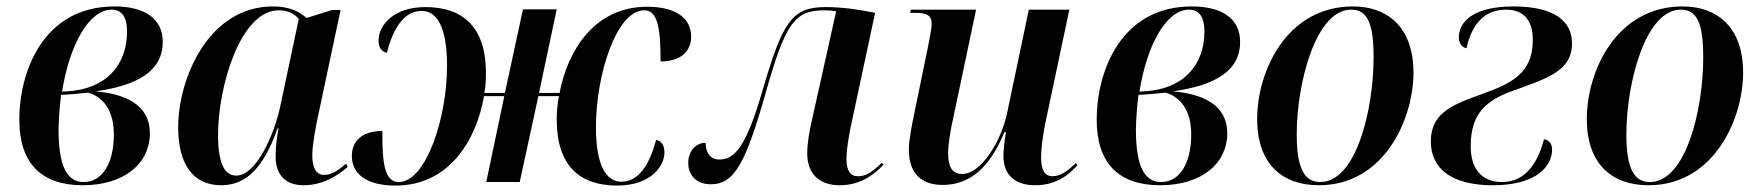

<svg xmlns="http://www.w3.org/2000/svg" viewBox="-20 -566 5473 597"><path d="M237 10C368 10 446 -59 446 -151C446 -243 366 -274 277 -282C406 -300 486 -344 486 -436C486 -507 431 -546 336 -546C113 -546 40 -341 40 -194C40 -60 107 10 237 10ZM187 -282 173 -281C196 -427 257 -536 327 -536C360 -536 375 -511 375 -468C375 -362 308 -288 187 -282ZM240 0C191 0 162 -44 162 -163C162 -188 166 -245 170 -271C194 -272 239 -276 254 -278C303 -264 334 -220 334 -148C334 -58 298 0 240 0Z M668 10C746 10 800 -45 843 -167H846C841 -137 837 -113 837 -80C837 -20 870 10 924 10C984 10 1030 -20 1061 -47L1056 -57C1033 -37 1011 -22 988 -22C964 -22 951 -43 951 -83C951 -113 961 -168 967 -196L1039 -535H1013L933 -510C911 -530 880 -546 829 -546C627 -546 534 -320 534 -170C534 -60 577 10 668 10ZM715 -20C681 -20 658 -52 658 -147C658 -296 727 -534 847 -534C872 -534 895 -525 909 -507L852 -238C831 -139 774 -20 715 -20Z M1210 11C1380 11 1462 -135 1485 -267H1548L1492 0H1596L1654 -267H1718C1713 -242 1711 -217 1711 -195C1711 -50 1783 11 1899 11C2001 11 2046 -47 2046 -92C2046 -114 2037 -128 2020 -131C1998 -48 1963 -1 1912 -1C1867 -1 1833 -47 1833 -171C1833 -334 1897 -534 1983 -534C2025 -534 2034 -479 2034 -375C2102 -375 2129 -411 2129 -452C2129 -505 2088 -545 1992 -545C1826 -545 1744 -405 1720 -277H1656L1711 -537H1606L1550 -277H1486C1490 -298 1491 -319 1491 -339C1491 -481 1420 -544 1303 -544C1202 -544 1157 -486 1157 -440C1157 -419 1166 -405 1183 -402C1204 -485 1240 -532 1291 -532C1337 -532 1370 -486 1370 -361C1370 -198 1304 0 1220 0C1177 0 1168 -55 1169 -159C1100 -158 1074 -123 1074 -81C1074 -29 1114 11 1210 11Z M2591 10C2653 10 2697 -21 2727 -54L2722 -60C2691 -30 2672 -18 2648 -18C2624 -18 2612 -35 2612 -72C2612 -101 2619 -142 2627 -180L2701 -526C2654 -536 2599 -544 2548 -544C2443 -544 2414 -500 2352 -288C2300 -108 2264 -70 2217 -70C2185 -70 2174 -96 2174 -122C2149 -122 2120 -102 2120 -59C2120 -23 2144 7 2190 7C2264 7 2299 -60 2361 -278C2422 -494 2451 -534 2543 -534C2557 -534 2568 -533 2580 -531L2508 -208C2496 -157 2490 -120 2490 -89C2490 -30 2523 10 2591 10Z M3199 10C3262 10 3301 -20 3330 -52L3325 -59C3302 -36 3278 -18 3253 -18C3228 -18 3217 -38 3217 -77C3217 -102 3223 -147 3229 -177L3305 -536H3179L3112 -217C3095 -131 3032 -25 2972 -25C2940 -25 2928 -48 2928 -91C2928 -116 2936 -166 2945 -204L3015 -536H2812L2810 -526H2826C2861 -526 2877 -519 2877 -491C2877 -480 2872 -455 2867 -428L2823 -214C2816 -179 2806 -133 2806 -100C2806 -41 2832 9 2911 9C2997 9 3058 -46 3103 -155H3108C3104 -136 3100 -97 3100 -81C3100 -32 3126 10 3199 10Z M3587 10C3718 10 3796 -59 3796 -151C3796 -243 3716 -274 3627 -282C3756 -300 3836 -344 3836 -436C3836 -507 3781 -546 3686 -546C3463 -546 3390 -341 3390 -194C3390 -60 3457 10 3587 10ZM3537 -282 3523 -281C3546 -427 3607 -536 3677 -536C3710 -536 3725 -511 3725 -468C3725 -362 3658 -288 3537 -282ZM3590 0C3541 0 3512 -44 3512 -163C3512 -188 3516 -245 3520 -271C3544 -272 3589 -276 3604 -278C3653 -264 3684 -220 3684 -148C3684 -58 3648 0 3590 0Z M4081 10C4284 10 4375 -196 4375 -340C4375 -486 4290 -546 4187 -546C3981 -546 3889 -345 3889 -196C3889 -57 3966 10 4081 10ZM4085 0C4037 0 4012 -40 4012 -148C4012 -307 4071 -536 4181 -536C4231 -536 4251 -496 4251 -387C4251 -228 4198 0 4085 0Z M4622 10C4760 10 4806 -51 4806 -101C4806 -121 4795 -131 4781 -133C4760 -55 4721 0 4650 0C4589 0 4553 -39 4553 -111C4553 -203 4591 -247 4669 -278C4788 -322 4868 -342 4868 -432C4868 -497 4817 -546 4686 -546C4551 -546 4516 -491 4516 -450C4516 -432 4526 -418 4540 -416C4556 -490 4595 -536 4663 -536C4722 -536 4746 -497 4746 -444C4746 -370 4718 -323 4621 -286C4522 -247 4429 -230 4429 -126C4429 -42 4493 10 4622 10Z M5106 10C5309 10 5400 -196 5400 -340C5400 -486 5315 -546 5212 -546C5006 -546 4914 -345 4914 -196C4914 -57 4991 10 5106 10ZM5110 0C5062 0 5037 -40 5037 -148C5037 -307 5096 -536 5206 -536C5256 -536 5276 -496 5276 -387C5276 -228 5223 0 5110 0Z"/></svg>

Font: Noto Serif Display SemiCondensed SemiBold
Style: Italic
Weight: 600
Width: 4
Italic angle: -12°
Designer: Monotype Design Team
Foundry: Monotype Imaging Inc.
Version: Version 2.009